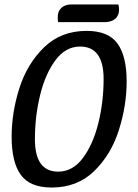

<svg xmlns="http://www.w3.org/2000/svg" viewBox="-20 -818 618 858"><path d="M546 -454Q546 -347 511.5 -237.5Q477 -128 401.5 -54Q326 20 211 20Q114 20 73 -36.5Q32 -93 32 -207Q32 -316 67 -425Q102 -534 177.5 -607Q253 -680 367 -680Q464 -680 505 -623.5Q546 -567 546 -454ZM136 -196Q136 -51 240 -51Q305 -51 350.5 -112Q396 -173 419.5 -268Q443 -363 443 -465Q443 -610 338 -610Q273 -610 227.5 -548.5Q182 -487 159 -392Q136 -297 136 -196ZM512 -775Q512 -749 495 -734Q478 -719 446 -719H240Q238 -726 238 -742Q238 -768 254.5 -783Q271 -798 298 -798H509Q512 -788 512 -775Z"/></svg>

Font: Sansita Light Italic
Style: Regular
Weight: 300
Italic angle: -11°
Designer: Pablo Cosgaya
Foundry: Omnibus-Type
Version: Version 1.006